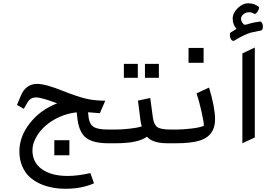

<svg xmlns="http://www.w3.org/2000/svg" viewBox="-20 -873 1656 1170"><path d="M311 -18.6H402.8V73.2H311ZM206.1 -361.8Q257.8 -361.8 362.3 -319.3Q443.4 -287.1 497.8 -273.2Q552.2 -259.3 621.6 -259.3L588.4 -183.1L516.6 -189L520 -156.7Q525.4 -115.7 551 -99.6Q576.7 -83.5 640.1 -83.5H654.8V0H640.1Q550.3 0 507.1 -31.2Q463.9 -62.5 452.6 -143.6L447.3 -188.5Q391.6 -182.6 341.1 -159.7Q290.5 -136.7 255.1 -104.7Q219.7 -72.8 198.7 -33.7Q177.7 5.4 177.7 43.5Q177.7 116.7 235.4 158Q293 199.2 392.6 199.2Q454.6 199.2 530.8 181.6L552.7 244.1Q476.6 277.3 380.9 277.3Q290.5 277.3 221.7 245.6Q185.1 228.5 158 202.9Q130.9 177.2 114.5 137.7Q98.1 98.1 98.1 49.3Q98.1 -41 161.9 -122.3Q225.6 -203.6 328.1 -243.2Q233.9 -279.3 199.7 -279.3Q165.5 -279.3 148.4 -250L125 -210L83.5 -233.4L106.4 -288.6Q136.7 -361.8 206.1 -361.8Z M863.3 -398.9V-483.9H948.2V-398.9ZM734.9 -398.9V-483.9H819.8V-398.9ZM653.8 -83.5H684.6Q719.2 -83.5 767.3 -88.6Q815.4 -93.8 843.8 -102.5Q836.9 -128.4 835.4 -143.6L820.8 -259.8L895.5 -275.9L911.6 -156.7Q918 -112.3 939.5 -97.9Q960.9 -83.5 1022.9 -83.5V0H1000Q910.6 0 875.5 -40Q822.3 0 684.6 0H653.8Q638.2 0 625.7 -12.7Q613.3 -25.4 613.3 -41.5Q613.3 -57.6 625.7 -70.6Q638.2 -83.5 653.8 -83.5Z M1022 -83.5H1052.7Q1091.8 -83.5 1143.8 -89.4Q1195.8 -95.2 1222.2 -106.4V-108.9Q1222.2 -129.4 1208 -192.9Q1193.8 -256.3 1177.7 -304.2L1253.9 -339.4Q1290.5 -218.3 1290.5 -146.5Q1290.5 -78.1 1248 -43Q1210.4 -11.7 1132.3 -3.9Q1098.1 0 1052.7 0H1022Q1006.3 0 993.9 -12.7Q981.4 -25.4 981.4 -41.5Q981.4 -57.6 993.9 -70.6Q1006.3 -83.5 1022 -83.5ZM1128.9 -490.2V-581.1H1220.7V-490.2Z M1457 0V-547.4L1532.7 -583.5V-35.2ZM1385.3 -674.8Q1406.7 -687.5 1413.3 -691.9Q1419.9 -696.3 1421.4 -696.8Q1397.9 -723.6 1397.9 -758.8Q1397.9 -793.9 1428.5 -823.5Q1459 -853 1493.7 -853Q1528.3 -853 1557.1 -831.5Q1558.6 -830.6 1558.6 -823.7Q1558.6 -816.9 1549.6 -802.5Q1540.5 -788.1 1532.2 -788.1Q1529.8 -788.1 1527.8 -790Q1514.6 -798.3 1496.3 -798.3Q1478 -798.3 1463.4 -786.1Q1448.7 -773.9 1448.7 -757.3Q1448.7 -747.6 1456.8 -734.9Q1464.8 -722.2 1472.9 -722.2Q1481 -722.2 1497.8 -728.3Q1514.6 -734.4 1563 -741.7H1565.4Q1572.3 -741.7 1577.1 -732.2Q1582 -722.7 1582 -710.9Q1582 -690.9 1571.3 -687.5Q1510.7 -674.8 1506.8 -673.8Q1460.9 -658.7 1409.7 -626.5Q1405.8 -624 1401.9 -624Q1393.1 -624 1386.7 -636Q1380.4 -647.9 1380.4 -659.7Q1380.4 -671.4 1385.3 -674.8Z"/></svg>

Font: Shahab
Style: Regular
Weight: 400
Designer: Mohammad Saleh Souzanchi
Foundry: http://font-store.ir
Version: Version:0.0.2;RFB:1.2.5;Building:2016-11-27 11:18:45.721916